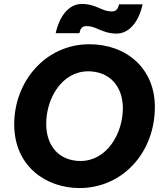

<svg xmlns="http://www.w3.org/2000/svg" viewBox="-20 -938 824 972"><path d="M383 14C597 14 764 -162 764 -397C764 -590 622 -714 432 -714C211 -714 52 -526 52 -309C52 -94 215 14 383 14ZM388 -123C282 -123 214 -196 214 -311C214 -445 297 -577 426 -577C535 -577 602 -501 602 -390C602 -261 520 -123 388 -123ZM262 -770H382C386 -789 393 -806 418 -806C442 -806 461 -798 481 -789C507 -778 533 -768 570 -768C635 -768 683 -829 702 -916H583C578 -897 571 -880 546 -880C523 -880 503 -888 483 -897C458 -908 431 -918 394 -918C329 -918 281 -857 262 -770Z"/></svg>

Font: Fixel Display 20240404
Style: Bold Italic
Weight: 700
Italic angle: -10°
Designer: AlfaBravo + MacPaw
Foundry: Kyrylo Tkachov, Marchela Mozhyna, Serhii Makarenko, Maria Weinstein, Zakhar Kryvoshyya
Version: Version 1.211;Glyphs 3.2 (3225)